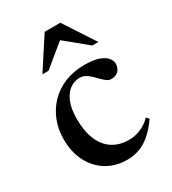

<svg xmlns="http://www.w3.org/2000/svg" viewBox="-173 -782 791 885"><g transform="rotate(-30 222.5 -339.0)"><path d="M288.5 -467Q335 -467 363.2 -457Q391.5 -447 404.2 -431.5Q417 -416 417 -399.5Q417 -384 410.2 -372.2Q403.5 -360.5 391.5 -354.2Q379.5 -348 364.5 -348Q352.5 -348 341.2 -356Q330 -364 318.8 -375.8Q307.5 -387.5 295.2 -399.2Q283 -411 269.2 -418.8Q255.5 -426.5 240 -426.5Q212 -426.5 188 -410Q164 -393.5 149 -358.5Q134 -323.5 134 -269Q134 -201.5 153.5 -156Q173 -110.5 209.2 -87.5Q245.5 -64.5 295.5 -64.5Q328 -64.5 357.5 -77Q387 -89.5 413 -115L425 -101.5Q397 -61.5 368.5 -36.8Q340 -12 309 -0.5Q278 11 242.5 11Q181.5 11 134.5 -17.5Q87.5 -46 61 -97.5Q34.5 -149 34.5 -217Q34.5 -269 52.2 -314.5Q70 -360 103 -394.2Q136 -428.5 183 -447.8Q230 -467 288.5 -467ZM99.5 -526 206.5 -690.5H290L397.5 -526H365L233.5 -634H263.5L132 -526Z"/></g></svg>

Font: Newsreader 36pt Medium
Style: Regular
Weight: 500
Designer: Hugues Gentile
Foundry: Production Type
Version: Version 1.003